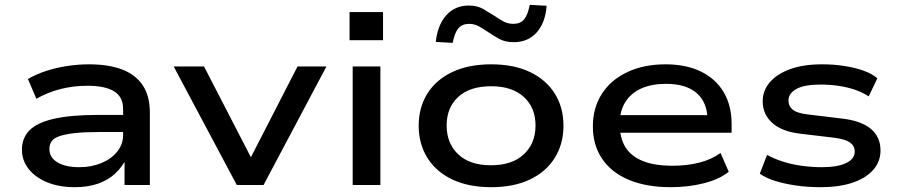

<svg xmlns="http://www.w3.org/2000/svg" viewBox="-20 -768 3734 797"><path d="M290 9Q226 9 176.5 -11Q127 -31 99 -66.5Q71 -102 71 -147Q71 -194 101.5 -226Q132 -258 202 -274.5Q272 -291 389 -291H509V-220H393Q331 -220 291 -215.5Q251 -211 227.5 -203Q204 -195 194.5 -181.5Q185 -168 185 -150Q185 -114 218.5 -94Q252 -74 309 -74Q359 -74 400.5 -91Q442 -108 466.5 -138.5Q491 -169 491 -207V-316Q491 -366 453.5 -389Q416 -412 343 -412Q285 -412 231.5 -398.5Q178 -385 131 -358L96 -440Q130 -460 171.5 -473.5Q213 -487 259 -494Q305 -501 349 -501Q431 -501 487 -479.5Q543 -458 572.5 -414Q602 -370 602 -301V0H497V-110L505 -111Q488 -76 459 -48.5Q430 -21 388 -6Q346 9 290 9Z M963 0 701 -492H827L1034 -91H1009L1215 -492H1335L1074 0Z M1431 -601V-718H1570V-601ZM1444 0V-492H1559V0Z M2019 9Q1925 9 1857.5 -23Q1790 -55 1754 -113Q1718 -171 1718 -246Q1718 -322 1754 -379.5Q1790 -437 1857.5 -469Q1925 -501 2019 -501Q2113 -501 2180 -469Q2247 -437 2283 -379.5Q2319 -322 2319 -246Q2319 -171 2283 -113Q2247 -55 2180 -23Q2113 9 2019 9ZM2018 -82Q2106 -82 2154.5 -127.5Q2203 -173 2203 -247Q2203 -321 2154.5 -365.5Q2106 -410 2019 -410Q1930 -410 1882 -365.5Q1834 -321 1834 -247Q1834 -173 1882 -127.5Q1930 -82 2018 -82ZM1859 -590 1789 -594Q1796 -663 1832 -704Q1868 -745 1926 -745Q1962 -745 1987 -730Q2012 -715 2033 -702Q2049 -691 2068 -680Q2087 -669 2111 -669Q2140 -669 2155.5 -687.5Q2171 -706 2179 -748L2249 -744Q2244 -674 2208 -633.5Q2172 -593 2113 -593Q2076 -593 2051.5 -607Q2027 -621 2006 -635Q1988 -647 1969 -658Q1950 -669 1927 -669Q1899 -669 1883 -650.5Q1867 -632 1859 -590Z M2764 9Q2664 9 2591.5 -21Q2519 -51 2480 -108Q2441 -165 2441 -243Q2441 -320 2478 -378Q2515 -436 2583.5 -468.5Q2652 -501 2743 -501Q2828 -501 2889.5 -471Q2951 -441 2984 -385.5Q3017 -330 3017 -252V-217H2529V-290H2940L2917 -271Q2916 -344 2871.5 -382Q2827 -420 2745 -420Q2685 -420 2642.5 -401Q2600 -382 2576.5 -345.5Q2553 -309 2553 -258V-249Q2553 -194 2576.5 -156.5Q2600 -119 2648.5 -99.5Q2697 -80 2772 -80Q2832 -80 2883 -93Q2934 -106 2971 -133L3005 -55Q2967 -24 2902.5 -7.5Q2838 9 2764 9Z M3387 9Q3332 9 3284 2Q3236 -5 3197.5 -17Q3159 -29 3134 -47L3164 -125Q3195 -108 3232 -96.5Q3269 -85 3310 -79.5Q3351 -74 3392 -74Q3456 -74 3492 -91Q3528 -108 3528 -139Q3528 -162 3509 -176Q3490 -190 3445 -196L3302 -213Q3225 -222 3185.5 -258Q3146 -294 3146 -347Q3146 -392 3175.5 -426.5Q3205 -461 3260 -481Q3315 -501 3393 -501Q3442 -501 3486 -494Q3530 -487 3565 -474.5Q3600 -462 3622 -443L3586 -368Q3558 -386 3526 -396.5Q3494 -407 3458.5 -412Q3423 -417 3386 -417Q3318 -417 3285.5 -398.5Q3253 -380 3253 -351Q3253 -327 3271 -312.5Q3289 -298 3333 -293L3474 -276Q3554 -267 3594.5 -233.5Q3635 -200 3635 -143Q3635 -97 3604.5 -62.5Q3574 -28 3518.5 -9.5Q3463 9 3387 9Z"/></svg>

Font: Nunito Sans 10pt Expanded SemiBold
Style: Regular
Weight: 600
Width: 7
Designer: Vernon Adams
Foundry: Vernon Adams
Version: Version 3.101;gftools[0.9.27]